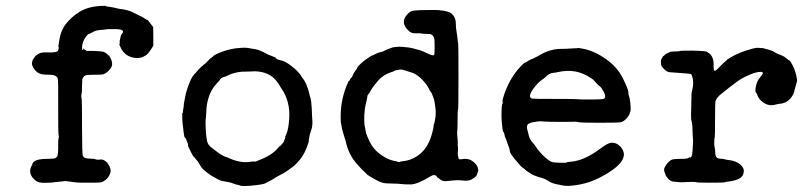

<svg xmlns="http://www.w3.org/2000/svg" viewBox="-20 -605 2775 660"><path d="M340 -585Q344 -585 344 -584Q344 -583 349.5 -582.5Q355 -582 357.5 -581.5Q360 -581 368.5 -579.5Q377 -578 384 -576Q391 -574 403 -573Q425 -569 440 -561Q455 -553 459 -551.5Q463 -550 465.5 -548.5Q468 -547 471 -545.5Q474 -544 479.5 -540Q485 -536 486 -537Q487 -538 496.5 -525Q506 -512 506.5 -512Q507 -512 507 -480V-448Q491 -420 480 -414Q463 -403 444 -406Q410 -410 395 -441Q389 -453 390.5 -453.5Q392 -454 391.5 -459.5Q391 -465 391.5 -465.5Q392 -466 392.5 -469.5Q393 -473 393.5 -473.5Q394 -474 395 -480Q396 -486 399.5 -489.5Q403 -493 403 -496Q403 -505 374.5 -505Q346 -505 343 -504Q340 -503 325 -502Q310 -501 299.5 -495Q289 -489 285 -488Q281 -487 275 -478.5Q269 -470 265.5 -460.5Q262 -451 262 -442Q262 -433 264 -433Q266 -433 266 -434Q266 -435 265 -439Q271 -433 279 -430H301Q329 -429 336.5 -426.5Q344 -424 353 -415Q362 -406 365 -391Q368 -376 354.5 -363Q341 -350 332.5 -349Q324 -348 301.5 -348Q279 -348 273 -345.5Q267 -343 263 -333L262 -312Q262 -291 261.5 -289Q261 -287 260 -281Q259 -275 260 -269Q261 -263 261 -262Q262 -260 262 -167Q262 -74 265 -69Q268 -64 272.5 -62Q277 -60 292 -59.5Q307 -59 308 -57.5Q309 -56 321 -56L326 -57Q335 -57 342.5 -51Q350 -45 350 -44Q350 -43 353 -39Q364 -23 358.5 -8.5Q353 6 343 13.5Q333 21 326.5 22Q320 23 296 23Q272 23 263 23Q246 23 236.5 21.5Q227 20 218 19Q209 18 207 17.5Q205 17 195 18.5Q185 20 176 20.5Q167 21 163 22Q159 23 136 23.5Q113 24 104 17Q74 -6 88 -34Q90 -37 92 -43Q98 -59 144 -59Q164 -59 170 -61.5Q176 -64 178 -71Q180 -78 180 -96.5Q180 -115 180 -119Q180 -123 181 -126Q181 -131 181.5 -130.5Q182 -130 182 -132.5Q182 -135 182 -138Q182 -141 181 -143Q180 -145 180 -228Q181 -331 178 -337Q172 -348 151 -348Q130 -348 123 -350Q108 -353 98 -367Q88 -381 90 -390Q92 -399 93.5 -400.5Q95 -402 97.5 -406.5Q100 -411 102 -412.5Q104 -414 108 -417Q118 -426 139 -425Q177 -423 180 -432Q183 -441 181.5 -443Q180 -445 180.5 -445.5Q181 -446 183 -461Q188 -500 207.5 -524Q227 -548 253 -564Q286 -585 340 -585Z M720 -417Q768 -441 823 -441Q830 -441 830 -440.5Q830 -440 836 -439.5Q842 -439 842 -438.5Q842 -438 854 -436.5Q866 -435 880 -428.5Q894 -422 896.5 -420Q899 -418 908 -415Q929 -407 930 -405Q926 -405 930.5 -403Q935 -401 935 -400.5Q935 -400 938 -399.5Q941 -399 945.5 -397.5Q950 -396 951 -396Q962 -393 978.5 -380.5Q995 -368 1000.5 -362Q1006 -356 1009.5 -352Q1013 -348 1015 -344.5Q1017 -341 1019 -338Q1028 -328 1035 -309.5Q1042 -291 1043 -284Q1044 -277 1047 -269Q1050 -261 1051.5 -234Q1053 -207 1053 -201Q1056 -175 1050 -158Q1044 -141 1043.5 -135Q1043 -129 1042 -126Q1041 -123 1041.5 -120Q1042 -117 1032.5 -93.5Q1023 -70 1009 -54Q995 -38 991.5 -35.5Q988 -33 983.5 -29.5Q979 -26 970.5 -20Q962 -14 958 -11.5Q954 -9 943 -3.5Q932 2 923 8Q914 14 905.5 18Q897 22 896 23Q890 28 864 31Q809 38 801 31Q800 31 795 30Q790 29 781 25.5Q772 22 767.5 21.5Q763 21 754.5 19Q746 17 743 17Q740 17 726.5 10Q713 3 708.5 0Q704 -3 697.5 -7.5Q691 -12 682 -20Q673 -28 672.5 -29.5Q672 -31 667.5 -37.5Q663 -44 662.5 -46Q662 -48 657.5 -53Q653 -58 650 -62Q647 -66 645.5 -66.5Q644 -67 634.5 -86Q625 -105 626 -106Q627 -107 626.5 -109Q626 -111 625 -113.5Q624 -116 623 -118.5Q622 -121 621.5 -121.5Q621 -122 620 -126Q619 -130 616 -131.5Q613 -133 611 -152.5Q609 -172 608 -178.5Q607 -185 606.5 -201Q606 -217 607.5 -217Q609 -217 609 -221.5Q609 -226 609.5 -227.5Q610 -229 610.5 -233Q611 -237 611.5 -239.5Q612 -242 612 -248Q612 -250 615 -264Q618 -278 619 -284Q633 -335 650 -352Q652 -353 656 -358.5Q660 -364 661 -364.5Q662 -365 667.5 -371Q673 -377 674 -377Q675 -377 677.5 -380Q680 -383 683.5 -385Q687 -387 687 -387.5Q687 -388 692 -393Q697 -398 698 -399Q699 -400 699 -400Q699 -401 702 -403Q705 -405 705 -405.5Q705 -406 709 -408.5Q713 -411 713 -412Q713 -413 720 -417ZM974 -194Q979 -257 946 -303Q940 -312 940 -313Q940 -314 930 -327Q906 -358 857 -360Q847 -360 847 -359.5Q847 -359 832 -359Q791 -360 762 -345Q754 -341 752 -341Q740 -339 734 -328Q733 -326 723 -316Q696 -286 690 -236Q690 -231 689.5 -227Q689 -223 688.5 -211Q688 -199 687 -194.5Q686 -190 687 -167.5Q688 -145 689 -138.5Q690 -132 691 -125Q692 -118 694 -113.5Q696 -109 697.5 -107Q699 -105 699.5 -105.5Q700 -106 700 -104.5Q700 -103 706 -98.5Q712 -94 723 -85.5Q734 -77 742 -72.5Q750 -68 754.5 -66Q759 -64 759 -66L760 -65Q799 -45 834 -48Q839 -49 845.5 -49.5Q852 -50 853 -50H855Q855 -49 857 -49Q891 -62 907 -72Q923 -82 932.5 -93Q942 -104 942 -103.5Q942 -103 944 -104Q947 -106 948.5 -109Q950 -112 950.5 -111.5Q951 -111 954 -115.5Q957 -120 956.5 -120.5Q956 -121 958.5 -126Q961 -131 961 -133Q961 -134 960 -133.5Q959 -133 965 -146Q971 -159 974 -194Z M1316 -437 1327 -441Q1327 -442 1339 -443.5Q1351 -445 1364 -444Q1388 -442 1399 -439Q1410 -436 1410 -436Q1428 -432 1446 -423Q1471 -410 1473 -418Q1474 -420 1474 -444Q1474 -468 1473 -471Q1471 -484 1459 -488Q1456 -488 1443.5 -488.5Q1431 -489 1427 -490Q1423 -491 1412.5 -490.5Q1402 -490 1395 -492.5Q1388 -495 1380 -504Q1358 -528 1377 -552Q1386 -563 1394 -566.5Q1402 -570 1446.5 -570.5Q1491 -571 1491.5 -570Q1492 -569 1497 -569Q1502 -569 1503 -568.5Q1504 -568 1510 -567Q1547 -561 1547 -522Q1547 -509 1549.5 -495.5Q1552 -482 1553 -469.5Q1554 -457 1555 -455.5Q1556 -454 1556 -341.5Q1556 -229 1554.5 -228Q1553 -227 1553 -197Q1553 -167 1552 -156.5Q1551 -146 1551.5 -143Q1552 -140 1553 -126Q1554 -112 1553.5 -110.5Q1553 -109 1554 -100Q1555 -91 1554 -85Q1553 -79 1554.5 -69Q1556 -59 1558 -58Q1560 -57 1566 -57.5Q1572 -58 1572 -58.5Q1572 -59 1573 -59Q1574 -59 1584 -58.5Q1594 -58 1603 -52Q1618 -41 1621.5 -31Q1625 -21 1623.5 -17Q1622 -13 1620 -6Q1618 1 1609 7Q1595 18 1575.5 16Q1556 14 1550.5 14.5Q1545 15 1536 15.5Q1527 16 1514.5 17.5Q1502 19 1494 12.5Q1486 6 1485.5 6.5Q1485 7 1481 1Q1474 -7 1462 0Q1414 29 1391.5 29Q1369 29 1357.5 27.5Q1346 26 1331.5 26Q1317 26 1314 25.5Q1311 25 1305 25Q1293 25 1268 11Q1243 -3 1240.5 -6.5Q1238 -10 1231 -16Q1224 -22 1224 -22.5Q1224 -23 1210 -38Q1178 -72 1168 -121Q1166 -127 1160.5 -145Q1155 -163 1154 -171.5Q1153 -180 1152 -182Q1151 -184 1151 -205Q1151 -267 1177 -323Q1178 -327 1179 -327Q1181 -326 1183 -331Q1185 -336 1187.5 -337.5Q1190 -339 1192.5 -346Q1195 -353 1201 -361Q1207 -369 1208.5 -373Q1210 -377 1221.5 -387.5Q1233 -398 1237.5 -400.5Q1242 -403 1249.5 -408.5Q1257 -414 1258.5 -414Q1260 -414 1265 -416.5Q1270 -419 1273 -420.5Q1276 -422 1280 -423.5Q1284 -425 1289 -426Q1294 -427 1298 -429Q1302 -431 1303 -431.5Q1304 -432 1306 -433Q1308 -434 1312 -435.5Q1316 -437 1316 -437ZM1325 -357Q1297 -348 1279 -327Q1261 -306 1255.5 -295.5Q1250 -285 1246.5 -281.5Q1243 -278 1242.5 -272Q1242 -266 1239 -254.5Q1236 -243 1234 -229Q1229 -185 1236 -160Q1237 -157 1237.5 -152Q1238 -147 1238.5 -146.5Q1239 -146 1244 -133Q1256 -101 1278 -82Q1310 -55 1341 -51Q1346 -50 1346 -49.5Q1346 -49 1346 -49Q1346 -49 1347.5 -48.5Q1349 -48 1352 -48Q1355 -48 1355.5 -49Q1356 -50 1366.5 -51Q1377 -52 1389 -56Q1448 -77 1466 -149Q1471 -168 1471 -177Q1471 -178 1472 -178Q1480 -207 1477 -232Q1474 -257 1472 -263Q1470 -269 1469 -271.5Q1468 -274 1467 -276.5Q1466 -279 1464.5 -283Q1463 -287 1461 -288.5Q1459 -290 1453 -302.5Q1447 -315 1429.5 -333Q1412 -351 1392.5 -356.5Q1373 -362 1366.5 -364.5Q1360 -367 1353 -365.5Q1346 -364 1341.5 -363.5Q1337 -363 1336 -361.5Q1335 -360 1325 -357Z M1881 -434Q1883 -434 1889 -435.5Q1895 -437 1911 -437Q1927 -437 1937 -438Q1947 -439 1956.5 -439Q1966 -439 1966 -440Q1966 -441 1981 -438Q2019 -432 2060 -404Q2101 -376 2120.5 -337Q2140 -298 2140 -288.5Q2140 -279 2142.5 -273.5Q2145 -268 2147 -248.5Q2149 -229 2147 -222Q2143 -207 2133 -197Q2123 -187 2115 -185Q2107 -183 2042 -183Q1977 -183 1969.5 -185Q1962 -187 1956.5 -186.5Q1951 -186 1916 -186Q1858 -186 1847.5 -187.5Q1837 -189 1829 -187.5Q1821 -186 1816.5 -185.5Q1812 -185 1808 -184Q1804 -183 1800 -181Q1786 -177 1795 -151Q1797 -143 1798 -138Q1799 -133 1802.5 -126.5Q1806 -120 1809.5 -116.5Q1813 -113 1816 -109Q1819 -105 1821.5 -101.5Q1824 -98 1826.5 -94Q1829 -90 1834 -84.5Q1839 -79 1843 -74.5Q1847 -70 1857.5 -61Q1868 -52 1875 -49Q1882 -46 1904 -45.5Q1926 -45 1927.5 -46.5Q1929 -48 1941 -49Q1987 -52 2042 -93Q2069 -113 2079 -114Q2100 -117 2116 -97Q2152 -51 2039 7Q1990 31 1935 34Q1921 34 1916.5 33Q1912 32 1902 30Q1877 26 1865 17Q1853 9 1840 6Q1815 -1 1804 -8.5Q1793 -16 1791 -17Q1789 -18 1784.5 -22.5Q1780 -27 1776 -29Q1772 -31 1752.5 -54.5Q1733 -78 1732.5 -85Q1732 -92 1730 -97Q1728 -102 1727 -105Q1726 -108 1724 -113.5Q1722 -119 1720 -125Q1718 -131 1717 -132Q1716 -133 1714.5 -141Q1713 -149 1710.5 -151Q1708 -153 1705.5 -177Q1703 -201 1704 -222.5Q1705 -244 1706 -246Q1709 -250 1707.5 -255Q1706 -260 1714 -283Q1736 -345 1778 -385Q1782 -389 1785 -390Q1785 -389 1789.5 -392Q1794 -395 1795 -395.5Q1796 -396 1798.5 -397.5Q1801 -399 1801.5 -399Q1802 -399 1804.5 -400.5Q1807 -402 1807 -401.5Q1807 -401 1809 -402Q1812 -404 1820 -407.5Q1828 -411 1834 -415Q1840 -419 1845 -421Q1850 -423 1850 -423.5Q1850 -424 1856 -426Q1862 -428 1862.5 -428.5Q1863 -429 1871 -431.5Q1879 -434 1880 -433V-434ZM2012 -336Q1961 -372 1897 -357Q1890 -355 1884 -355Q1868 -354 1855 -340Q1852 -337 1843.5 -331Q1835 -325 1828 -318Q1788 -273 1809 -266Q1812 -265 1887.5 -265Q1963 -265 1964.5 -264Q1966 -263 2003.5 -263Q2041 -263 2048.5 -264Q2056 -265 2058 -267Q2066 -275 2047 -303Q2044 -307 2038.5 -311Q2033 -315 2026.5 -323Q2020 -331 2019.5 -331Q2019 -331 2012 -336Z M2658 -418Q2673 -413 2681.5 -406Q2690 -399 2690 -399Q2695 -399 2704 -381.5Q2713 -364 2717 -346.5Q2721 -329 2719.5 -325Q2718 -321 2717 -316Q2716 -311 2713.5 -303.5Q2711 -296 2709.5 -288.5Q2708 -281 2700 -270Q2684 -249 2657 -248Q2655 -248 2648 -246Q2619 -237 2596 -259Q2590 -265 2587.5 -269.5Q2585 -274 2585 -274Q2585 -274 2583 -279.5Q2581 -285 2578 -288Q2575 -291 2578.5 -308.5Q2582 -326 2591.5 -337.5Q2601 -349 2602 -352Q2604 -358 2595 -358Q2581 -358 2559 -349Q2530 -337 2513 -324Q2496 -311 2485.5 -303Q2475 -295 2468.5 -289.5Q2462 -284 2458.5 -281.5Q2455 -279 2452.5 -276.5Q2450 -274 2445.5 -268.5Q2441 -263 2439.5 -257Q2438 -251 2438 -194Q2438 -137 2437 -134Q2436 -131 2436 -129Q2436 -127 2435.5 -121.5Q2435 -116 2435 -114Q2435 -112 2435.5 -105.5Q2436 -99 2437 -96Q2438 -93 2438.5 -83.5Q2439 -74 2440 -70Q2443 -60 2455 -59.5Q2467 -59 2469 -58Q2471 -57 2477 -56Q2511 -53 2527 -37.5Q2543 -22 2533 -2Q2524 15 2477 20Q2473 21 2469.5 22Q2466 23 2421.5 23Q2377 23 2374 21.5Q2371 20 2348.5 20.5Q2326 21 2325.5 21.5Q2325 22 2312.5 21Q2300 20 2292.5 19Q2285 18 2277 9.5Q2269 1 2267 -6Q2265 -13 2264 -14Q2263 -15 2263 -22.5Q2263 -30 2273.5 -43Q2284 -56 2294.5 -57.5Q2305 -59 2324 -59Q2343 -59 2347.5 -62.5Q2352 -66 2353.5 -64Q2355 -62 2357.5 -68Q2360 -74 2360.5 -86Q2361 -98 2362 -109Q2363 -120 2362 -128.5Q2361 -137 2360.5 -157.5Q2360 -178 2359 -179L2357 -191Q2354 -189 2357 -279V-284Q2365 -315 2362 -331.5Q2359 -348 2355.5 -350Q2352 -352 2326.5 -353.5Q2301 -355 2299 -355.5Q2297 -356 2285.5 -356.5Q2274 -357 2268.5 -362.5Q2263 -368 2262.5 -368Q2262 -368 2259 -372Q2256 -376 2254.5 -377Q2253 -378 2252 -387.5Q2251 -397 2254 -402.5Q2257 -408 2258.5 -410.5Q2260 -413 2260.5 -412.5Q2261 -412 2265 -416Q2269 -420 2270 -420Q2271 -420 2274 -422L2284 -427L2296 -428Q2314 -428 2316 -429.5Q2318 -431 2358 -431Q2412 -430 2411 -426Q2411 -426 2416 -423Q2435 -410 2433 -377Q2433 -365 2435.5 -362Q2438 -359 2449 -370.5Q2460 -382 2462.5 -384Q2465 -386 2464.5 -386Q2464 -386 2466 -387.5Q2468 -389 2469.5 -390.5Q2471 -392 2476 -396Q2481 -400 2479 -400L2501 -413Q2522 -424 2545.5 -431.5Q2569 -439 2577 -440Q2585 -441 2586 -440.5Q2587 -440 2595 -440Q2603 -440 2603 -439.5Q2603 -439 2610 -437.5Q2617 -436 2620 -435Q2623 -434 2629.5 -432Q2636 -430 2643 -425.5Q2650 -421 2658 -418Z"/></svg>

Font: TT2020 Style E
Style: Regular
Weight: 400
Version: Version 00.2